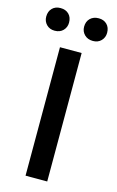

<svg xmlns="http://www.w3.org/2000/svg" viewBox="-128 -898 580 950"><g transform="rotate(15 161.5 -423.0)"><path d="M106 0V-658H217V0ZM59 -730Q33 -730 17 -746.5Q1 -763 1 -787Q1 -814 17 -830Q33 -846 59 -846Q86 -846 102 -830Q118 -814 118 -787Q118 -763 102 -746.5Q86 -730 59 -730ZM255 -730Q228 -730 211.5 -746.5Q195 -763 195 -787Q195 -814 211.5 -830Q228 -846 255 -846Q281 -846 297 -830Q313 -814 313 -787Q313 -763 297 -746.5Q281 -730 255 -730Z"/></g></svg>

Font: Ysabeau Infant SemiBold
Style: Regular
Weight: 600
Designer: Christian Thalmann (Catharsis Fonts)
Version: Version 2.002; featfreeze: ss01,ss02,lnum